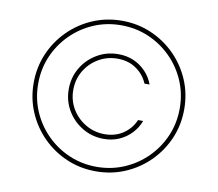

<svg xmlns="http://www.w3.org/2000/svg" viewBox="-81 -835 1070 942"><g transform="rotate(10 453.5 -364.0)"><path d="M253.4 -363.3Q253.4 -421.9 281.7 -469.7Q310.1 -517.6 358.2 -545.9Q406.2 -574.2 464.4 -574.2Q506.3 -574.2 541 -559.1Q575.7 -543.9 601.3 -516.8Q627 -489.7 640.1 -454.1H614.7Q596.2 -498 556.9 -524.9Q517.6 -551.8 464.4 -551.8Q412.6 -551.8 369.6 -526.6Q326.7 -501.5 301.3 -458.7Q275.9 -416 275.9 -363.3Q275.9 -311.5 301.3 -269Q326.7 -226.6 369.6 -201.2Q412.6 -175.8 464.4 -175.8Q517.6 -175.8 556.9 -202.4Q596.2 -229 614.7 -272.5H640.1Q627 -237.3 601.3 -210.2Q575.7 -183.1 541 -167.7Q506.3 -152.3 464.4 -152.3Q406.2 -152.3 358.2 -180.9Q310.1 -209.5 281.7 -257.3Q253.4 -305.2 253.4 -363.3ZM453.6 11.2Q376 11.2 308.1 -17.8Q240.2 -46.9 188.5 -98.6Q136.7 -150.4 107.7 -218.3Q78.6 -286.1 78.6 -363.8Q78.6 -441.4 107.7 -509.3Q136.7 -577.1 188.5 -628.9Q240.2 -680.7 308.1 -709.7Q376 -738.8 453.6 -738.8Q531.2 -738.8 599.1 -709.7Q667 -680.7 718.8 -628.9Q770.5 -577.1 799.6 -509.3Q828.6 -441.4 828.6 -363.8Q828.6 -286.1 799.6 -218.3Q770.5 -150.4 718.8 -98.6Q667 -46.9 599.1 -17.8Q531.2 11.2 453.6 11.2ZM453.6 -11.2Q526.4 -11.2 590.3 -38.6Q654.3 -65.9 702.9 -114.5Q751.5 -163.1 778.8 -226.8Q806.2 -290.5 806.2 -363.8Q806.2 -437 778.8 -500.7Q751.5 -564.5 702.9 -613Q654.3 -661.6 590.3 -689Q526.4 -716.3 453.6 -716.3Q380.4 -716.3 316.7 -689Q252.9 -661.6 204.3 -613Q155.8 -564.5 128.4 -500.7Q101.1 -437 101.1 -363.8Q101.1 -290.5 128.4 -226.8Q155.8 -163.1 204.3 -114.5Q252.9 -65.9 316.7 -38.6Q380.4 -11.2 453.6 -11.2Z"/></g></svg>

Font: Inter 16pt Thin
Style: Regular
Weight: 250
Version: Version 4.001;git-66647c0bb